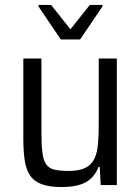

<svg xmlns="http://www.w3.org/2000/svg" viewBox="-20 -746 566 774"><path d="M228 8Q179 8 148 -3.5Q117 -15 101 -39Q85 -63 79.5 -100Q74 -137 74 -189V-510H147V-213Q147 -161 151 -130Q155 -99 166.5 -83Q178 -67 200 -62Q222 -57 257 -57Q300 -57 324.5 -69.5Q349 -82 360.5 -106Q372 -130 375 -165Q378 -200 378 -246V-510H451V0H386L382 -73H377Q368 -48 350 -29.5Q332 -11 302.5 -1.5Q273 8 228 8ZM225 -587 135 -720V-726H186L264 -628L342 -726H393V-720L303 -587Z"/></svg>

Font: Saira SemiCondensed
Style: Regular
Weight: 400
Width: 4
Designer: Hector Gatti with collaboration of the Omnibus-Type team
Foundry: Omnibus-Type
Version: Version 1.101